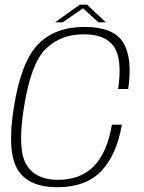

<svg xmlns="http://www.w3.org/2000/svg" viewBox="-20 -795 616 820"><path d="M224.5 4.5Q347.5 4.5 413 -65Q478.5 -134.5 500.5 -262.5H458Q437 -141.5 379.8 -84.2Q322.5 -27 227.5 -27Q131 -27 92.2 -92.8Q53.5 -158.5 82.5 -338.5Q112.5 -526 176.2 -587.2Q240 -648.5 337 -648.5Q431.5 -648.5 467.2 -595Q503 -541.5 484.5 -415H527.5Q547 -548.5 505.5 -614.2Q464 -680 341 -680Q215.5 -680 143 -606.2Q70.5 -532.5 39.5 -338.5Q9 -151 54 -73.2Q99 4.5 224.5 4.5ZM215 -699.5H247.5L334.5 -759.5L400.5 -699.5H432L352 -775H320.5Z"/></svg>

Font: Anybody UltraCondensed Thin ExtraLight
Style: Italic
Weight: 250
Italic angle: -10°
Version: Version 1.111